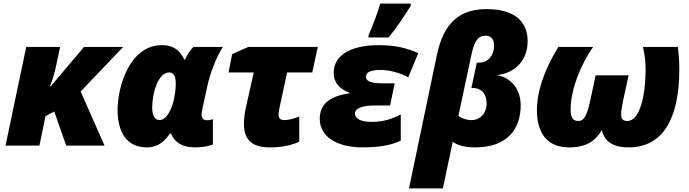

<svg xmlns="http://www.w3.org/2000/svg" viewBox="-20 -816 3859 1076"><path d="M11 0H201L235 -165L284 -191L351 0H566L432 -303L670 -553H451L264 -332H260C271 -359 284 -400 292 -436L317 -553H127Z M803 10C872 10 907 -32 932 -67H939C962 -12 1009 10 1075 10C1117 10 1153 2 1173 -6V-148C1167 -146 1152 -142 1141 -142C1122 -142 1110 -151 1110 -172C1110 -185 1113 -203 1117 -219L1142 -334C1157 -403 1191 -495 1229 -553H1064C1044 -534 1026 -504 1017 -482H1013C993 -523 962 -563 887 -563C706 -563 639 -329 639 -201C639 -67 696 10 803 10ZM873 -143C849 -143 833 -167 833 -212C833 -293 865 -410 929 -410C951 -410 965 -392 965 -348C965 -316 960 -278 951 -244C936 -190 909 -143 873 -143Z M1494 10C1557 10 1616 -2 1657 -22V-163C1625 -150 1596 -143 1572 -143C1555 -143 1541 -151 1541 -173C1541 -186 1545 -205 1548 -220L1589 -410H1730L1761 -553H1372L1281 -513L1261 -410H1402L1357 -209C1351 -182 1347 -145 1347 -123C1347 -22 1403 10 1494 10Z M2045 -606H2158C2211 -672 2245 -725 2282 -784V-796H2111C2096 -744 2066 -664 2045 -618ZM2013 10C2110 10 2177 -4 2226 -28V-174C2186 -155 2139 -133 2062 -133C1992 -133 1969 -157 1969 -179C1969 -209 2010 -225 2082 -225H2166L2192 -349H2122C2052 -349 2031 -364 2031 -386C2031 -414 2061 -424 2117 -424C2159 -424 2222 -408 2268 -383L2324 -518C2263 -546 2196 -563 2104 -563C1938 -563 1850 -502 1850 -408C1850 -351 1885 -316 1938 -297V-293C1824 -276 1772 -231 1772 -150C1772 -49 1869 10 2013 10Z M2272 240H2462L2517 -21C2543 -3 2583 10 2642 10C2827 10 2898 -96 2898 -227C2898 -318 2842 -383 2762 -395C2865 -404 2937 -477 2937 -585C2937 -701 2857 -765 2707 -765C2557 -765 2466 -690 2428 -506ZM2622 -143C2594 -143 2566 -153 2549 -167L2623 -514C2642 -604 2671 -616 2702 -616C2721 -616 2749 -607 2749 -560C2749 -505 2714 -465 2667 -465H2652L2622 -323H2628C2676 -323 2707 -293 2707 -235C2707 -181 2671 -143 2622 -143Z M3169 10C3273 10 3320 -32 3353 -87C3367 -24 3414 10 3503 10C3688 10 3787 -140 3787 -428C3787 -483 3783 -514 3779 -553H3583C3593 -513 3598 -474 3598 -423C3598 -290 3568 -138 3496 -138C3466 -138 3461 -154 3461 -176C3461 -196 3466 -224 3472 -253L3503 -394H3318L3288 -253C3270 -172 3255 -138 3221 -138C3184 -138 3178 -167 3178 -205C3178 -308 3230 -448 3304 -553H3109C3027 -418 2989 -302 2989 -197C2989 -62 3054 10 3169 10Z"/></svg>

Font: Noto Sans UI Black
Style: Italic
Weight: 900
Italic angle: -372°
Designer: Monotype Design Team
Foundry: Monotype Imaging Inc.
Version: Version 1.901